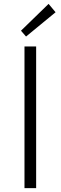

<svg xmlns="http://www.w3.org/2000/svg" viewBox="-20 -968 312 988"><path d="M106 0V-729H166V0ZM114 -780 88 -810 230 -948 266 -905Z"/></svg>

Font: Noto Sans JP Thin Light
Style: Regular
Weight: 300
Version: Version 2.004-H2;hotconv 1.0.118;makeotfexe 2.5.65603